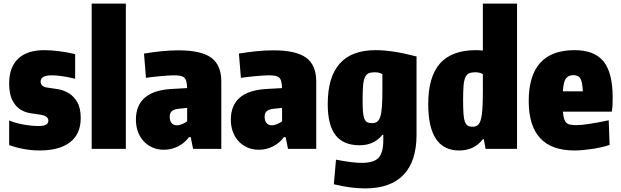

<svg xmlns="http://www.w3.org/2000/svg" viewBox="-20 -828 3452 1068"><path d="M199 9Q157 9 113 1Q69 -7 31 -21V-158Q63 -144 109 -135.5Q155 -127 196 -127Q249 -127 249 -157Q249 -185 198 -191Q174 -194 145 -199Q116 -204 90.5 -221Q65 -238 48 -271.5Q31 -305 31 -365Q31 -454 81 -501.5Q131 -549 226 -549Q264 -549 310.5 -543Q357 -537 398 -527V-390Q373 -396 354.5 -399.5Q336 -403 321 -405Q306 -407 293.5 -408Q281 -409 268 -409Q206 -409 206 -374Q206 -344 249 -340Q274 -337 305 -331.5Q336 -326 363.5 -309Q391 -292 410 -259.5Q429 -227 429 -171Q429 -83 370 -37Q311 9 199 9Z M490 -808H680V0H490Z M892 5Q857 5 828.5 -7.5Q800 -20 779.5 -42Q759 -64 747.5 -94.5Q736 -125 736 -162Q736 -321 932 -333L1021 -338Q1020 -361 1016.5 -375Q1013 -389 1004.5 -396.5Q996 -404 981.5 -406.5Q967 -409 943 -409Q932 -409 912 -407.5Q892 -406 869 -404Q846 -402 825 -399.5Q804 -397 792 -395L781 -530Q829 -538 877.5 -543Q926 -548 973 -548Q1099 -548 1155 -507Q1211 -466 1211 -375V0H1054L1041 -65H1031Q1008 -33 971 -14Q934 5 892 5ZM965 -131Q976 -131 991.5 -137Q1007 -143 1021 -153V-228L974 -223Q947 -220 935.5 -209.5Q924 -199 924 -179Q924 -156 934.5 -143.5Q945 -131 965 -131Z M1420 5Q1385 5 1356.5 -7.5Q1328 -20 1307.5 -42Q1287 -64 1275.5 -94.5Q1264 -125 1264 -162Q1264 -321 1460 -333L1549 -338Q1548 -361 1544.5 -375Q1541 -389 1532.5 -396.5Q1524 -404 1509.5 -406.5Q1495 -409 1471 -409Q1460 -409 1440 -407.5Q1420 -406 1397 -404Q1374 -402 1353 -399.5Q1332 -397 1320 -395L1309 -530Q1357 -538 1405.5 -543Q1454 -548 1501 -548Q1627 -548 1683 -507Q1739 -466 1739 -375V0H1582L1569 -65H1559Q1536 -33 1499 -14Q1462 5 1420 5ZM1493 -131Q1504 -131 1519.5 -137Q1535 -143 1549 -153V-228L1502 -223Q1475 -220 1463.5 -209.5Q1452 -199 1452 -179Q1452 -156 1462.5 -143.5Q1473 -131 1493 -131Z M2011 220Q1932 220 1837 197L1849 60Q1940 78 1993 78Q2059 78 2085.5 50Q2112 22 2112 -47V-78H2107Q2061 -20 1980 -20Q1890 -20 1846.5 -76Q1803 -132 1803 -249Q1803 -549 2069 -549Q2117 -549 2172 -540.5Q2227 -532 2297 -514V-79Q2297 69 2224.5 144.5Q2152 220 2011 220ZM2049 -143Q2067 -143 2078 -151Q2089 -159 2095.5 -179.5Q2102 -200 2104.5 -235Q2107 -270 2107 -323V-415Q2101 -420 2089.5 -423Q2078 -426 2064 -426Q2043 -426 2030 -420Q2017 -414 2009.5 -397.5Q2002 -381 1999.5 -351Q1997 -321 1997 -273Q1997 -233 1999 -207.5Q2001 -182 2006.5 -168Q2012 -154 2022 -148.5Q2032 -143 2049 -143Z M2534 9Q2362 9 2362 -249Q2362 -401 2427.5 -475Q2493 -549 2628 -549Q2635 -549 2643 -548.5Q2651 -548 2666 -547V-808H2856V0H2681L2671 -54H2666Q2618 9 2534 9ZM2608 -123Q2626 -123 2637 -131.5Q2648 -140 2654.5 -162.5Q2661 -185 2663.5 -223.5Q2666 -262 2666 -323V-415Q2660 -420 2648.5 -423Q2637 -426 2623 -426Q2602 -426 2589 -420Q2576 -414 2568.5 -397.5Q2561 -381 2558.5 -351Q2556 -321 2556 -273Q2556 -226 2558 -197Q2560 -168 2566 -151.5Q2572 -135 2582 -129Q2592 -123 2608 -123Z M3175 9Q2921 9 2921 -266Q2921 -549 3176 -549Q3287 -549 3337.5 -486Q3388 -423 3388 -285Q3388 -254 3387 -239Q3386 -224 3383 -207H3111Q3113 -183 3117.5 -168Q3122 -153 3130.5 -145Q3139 -137 3153 -134.5Q3167 -132 3187 -132Q3215 -132 3263 -139.5Q3311 -147 3366 -159L3371 -22Q3351 -15 3327 -9.5Q3303 -4 3277 0Q3251 4 3224.5 6.5Q3198 9 3175 9ZM3170 -410Q3141 -410 3127.5 -391Q3114 -372 3111 -320H3222Q3220 -370 3209 -390Q3198 -410 3170 -410Z"/></svg>

Font: Encode Sans Compressed
Style: Black
Weight: 900
Designer: Pablo Impallari, Andres Torresi
Foundry: Pablo Impallari, Andres Torresi
Version: Version 1.000; ttfautohint (v1.00) -l 8 -r 50 -G 200 -x 14 -